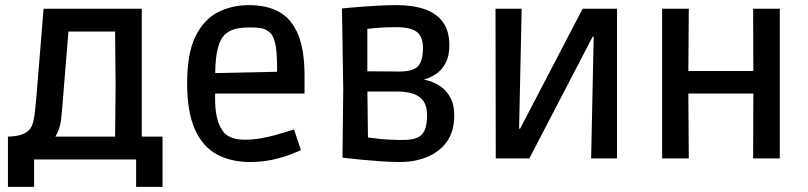

<svg xmlns="http://www.w3.org/2000/svg" viewBox="-20 -618 3151 749"><path d="M11 111V-85Q27 -85 49 -89Q71 -93 86 -104Q97 -112 103.5 -125.5Q110 -139 114 -165.5Q118 -192 122 -240L150 -584H533V-85H614V111H511V4H113V111ZM221 -177Q219 -148 213.5 -126.5Q208 -105 196 -85H429L431 -284L429 -495H247Z M954 14Q882 14 826.5 -15.5Q771 -45 740.5 -113Q710 -181 710 -293Q710 -410 742.5 -476Q775 -542 829.5 -570Q884 -598 952 -598Q1021 -598 1069 -571.5Q1117 -545 1142.5 -484.5Q1168 -424 1168 -322V-253H771L820 -270Q817 -213 823 -177Q829 -141 839.5 -122.5Q850 -104 858 -96Q871 -85 890 -79Q909 -73 936 -73Q965 -73 994.5 -78Q1024 -83 1050 -90Q1076 -97 1096.5 -103.5Q1117 -110 1127 -113L1154 -32Q1145 -28 1116 -16.5Q1087 -5 1045.5 4.5Q1004 14 954 14ZM820 -301 772 -332 1109 -339 1061 -306Q1062 -370 1058.5 -415Q1055 -460 1040 -483Q1033 -493 1017 -502Q1001 -511 957 -511Q909 -511 885.5 -501Q862 -491 850 -475Q816 -432 820 -301Z M1541 14Q1503 14 1463.5 11Q1424 8 1390.5 5Q1357 2 1336.5 -0.5Q1316 -3 1316 -3L1319 -271L1314 -585Q1314 -585 1334 -587Q1354 -589 1386.5 -591.5Q1419 -594 1456 -596Q1493 -598 1527 -598Q1591 -598 1637 -582Q1683 -566 1708 -531.5Q1733 -497 1733 -441Q1733 -399 1718 -371.5Q1703 -344 1681 -329.5Q1659 -315 1638.5 -309Q1618 -303 1606 -302L1630 -354V-255L1608 -310Q1626 -310 1650.5 -303.5Q1675 -297 1698 -281.5Q1721 -266 1736.5 -238Q1752 -210 1752 -168Q1752 -105 1723 -65Q1694 -25 1646 -5.5Q1598 14 1541 14ZM1552 -72Q1591 -72 1611 -82.5Q1631 -93 1638.5 -114.5Q1646 -136 1646 -170Q1646 -202 1633 -222Q1620 -242 1594 -251.5Q1568 -261 1529 -261H1366L1413 -282L1416 -36L1405 -83Q1419 -81 1458.5 -76.5Q1498 -72 1552 -72ZM1532 -339Q1590 -338 1610 -359Q1630 -380 1630 -431Q1630 -475 1606 -493.5Q1582 -512 1525 -512Q1483 -512 1449 -509Q1415 -506 1402 -504L1413 -551V-302L1387 -340Z M1914 0 1913 -584H2015L2005 -116H2009L2253 -584H2387V0H2286L2296 -475H2292L2045 0Z M2563 0V-584H2667L2665 -294L2667 0ZM2918 0 2919 -290 2918 -584H3022V0ZM2592 -253V-341H2991V-253Z"/></svg>

Font: Ruda SemiBold
Style: Regular
Weight: 600
Designer: Mariela Monsalve and Angelina Sanchez
Foundry: Mariela Monsalve and Angelina Sanchez
Version: Version 2.001